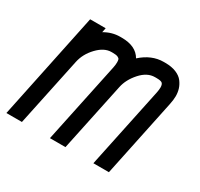

<svg xmlns="http://www.w3.org/2000/svg" viewBox="-116 -656 832 800"><g transform="rotate(30 300.0 -256.5)"><path d="M498.5 -387.7Q501.5 -402.3 501.5 -413.1Q501.5 -427.2 495.4 -433.1Q489.3 -439 467.3 -439H460Q423.3 -439 391.8 -403.8Q360.4 -368.7 352.1 -329.1L282.7 0H208L289.6 -387.7Q292.5 -402.3 292.5 -413.1Q292.5 -422.4 290.8 -427.2Q289.1 -432.1 281.5 -435.5Q273.9 -439 258.3 -439H250.5Q216.3 -439 183.8 -405Q151.4 -371.1 142.6 -329.1L73.2 0H-1.5L105.5 -512.7H180.2L175.8 -491.2Q211.4 -512.2 250.5 -512.2H258.3Q326.7 -512.2 352.5 -467.3Q402.3 -512.2 460 -512.2H467.3Q498 -512.2 520 -503.2Q542 -494.1 553.5 -478.8Q564.9 -463.4 569.8 -447.3Q574.7 -431.2 574.7 -413.1Q574.7 -396.5 569.8 -373L491.7 0H417Z"/></g></svg>

Font: Anka/Coder
Style: Italic
Weight: 400
Italic angle: -12°
Monospace: yes
Version: Version 001.100